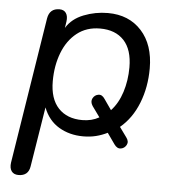

<svg xmlns="http://www.w3.org/2000/svg" viewBox="-50 -541 693 774"><g transform="rotate(5 296.0 -154.0)"><path d="M53 187Q34 187 25 174.5Q16 162 19 140L113 -452Q120 -493 160 -493Q178 -493 186.5 -480.5Q195 -468 192 -446L188 -420Q211 -458 258 -476.5Q305 -495 356 -495Q441 -495 492 -439Q543 -383 543 -287Q543 -211 517.5 -146.5Q492 -82 444 -42L473 -2Q485 14 477.5 28Q470 42 455 44.5Q440 47 428 30L397 -14Q375 -3 351 3Q327 9 299 9Q244 9 201 -16.5Q158 -42 138 -94L99 148Q93 187 53 187ZM290 -56Q328 -56 358 -73L327 -116Q316 -133 323.5 -147Q331 -161 346 -163.5Q361 -166 372 -149L402 -106Q431 -137 446 -184Q461 -231 461 -284Q461 -356 426.5 -393Q392 -430 330 -430Q275 -430 236.5 -399.5Q198 -369 178 -317Q158 -265 158 -202Q158 -131 193 -93.5Q228 -56 290 -56Z"/></g></svg>

Font: Nunito
Style: Italic
Weight: 400
Italic angle: -9°
Designer: Vernon Adams
Foundry: Vernon Adams
Version: Version 3.601; ttfautohint (v1.8.2.53-6de2)